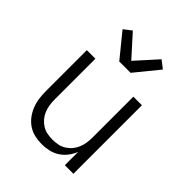

<svg xmlns="http://www.w3.org/2000/svg" viewBox="-215 -896 1030 1030"><g transform="rotate(45 300.0 -380.5)"><path d="M277 8Q250 8 223 2Q196 -4 173.5 -19Q151 -34 134.5 -56Q118 -78 108 -103.5Q98 -129 94.5 -156Q91 -183 91 -210V-520H156V-210Q156 -190 159 -169.5Q162 -149 170 -130Q178 -111 191 -95.5Q204 -80 221.5 -69Q239 -58 259.5 -54Q280 -50 300 -50Q320 -50 340.5 -54Q361 -58 378.5 -69Q396 -80 409 -95.5Q422 -111 430 -130Q438 -149 441 -169.5Q444 -190 444 -210V-520H509V0H444V-101Q434 -76 417.5 -54.5Q401 -33 378.5 -18.5Q356 -4 329.5 2Q303 8 277 8ZM257 -600 147 -735 191 -769 300 -648 409 -769 453 -735 343 -600Z"/></g></svg>

Font: Iosevka Aile Light
Style: Regular
Weight: 300
Designer: Belleve Invis
Foundry: Belleve Invis
Version: Version 27.3.5; ttfautohint (v1.8.4)